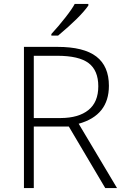

<svg xmlns="http://www.w3.org/2000/svg" viewBox="-20 -951 634 971"><path d="M150.9 -354H287.1Q377.4 -354.5 427.2 -394.5Q477.1 -434.6 477.1 -514.6Q477.1 -594.7 428.2 -631.8Q379.4 -668.9 269 -668.9H150.9ZM530.8 -517.1Q530.8 -367.7 377.9 -325.2L571.8 0H512.2L328.1 -311H150.9V0H101.1V-713.9H271Q403.8 -713.9 467.3 -665Q530.8 -616.2 530.8 -517.1ZM239.7 -771V-778.8Q275.4 -817.4 310.5 -862.3Q345.7 -907.2 357.9 -931.2H426.8V-922.9Q387.2 -865.7 273.9 -771Z"/></svg>

Font: OpenSans-Light
Style: Regular
Weight: 300
Foundry: Ascender Corporation
Version: Version 1.10